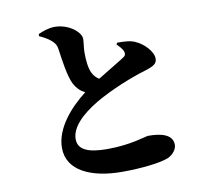

<svg xmlns="http://www.w3.org/2000/svg" viewBox="-90 -909 1179 1060"><g transform="rotate(-10 500.0 -378.5)"><path d="M189 -781V-769C212 -759 233 -747 248 -735C268 -719 278 -706 282 -680C290 -624 303 -522 327 -478C341 -452 360 -433 386 -420C298 -352 206 -250 206 -139C206 -11 339 48 511 48C620 48 725 36 770 18C801 5 823 -24 823 -49C823 -107 759 -123 687 -123C670 -123 588 -90 452 -90C348 -90 289 -113 289 -174C289 -238 350 -301 444 -357C533 -409 650 -456 734 -481C786 -497 801 -510 801 -536C801 -576 753 -625 710 -644C682 -658 647 -659 607 -659L602 -650C614 -637 631 -622 637 -604C641 -591 639 -582 629 -575C611 -562 541 -521 475 -480C459 -490 446 -503 437 -523C424 -551 420 -596 420 -636C420 -663 426 -691 426 -713C426 -750 361 -805 282 -805C248 -805 216 -793 189 -781Z"/></g></svg>

Font: Noto Serif SC Black
Style: Regular
Weight: 900
Designer: Ryoko NISHIZUKA 西塚涼子 (kana & ideographs); Frank Grießhammer (Latin, Greek & Cyrillic); Wenlong ZHANG 张文龙 (bopomofo); San
Foundry: Adobe
Version: Version 2.001;hotconv 1.1.0;makeotfexe 2.6.0